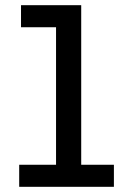

<svg xmlns="http://www.w3.org/2000/svg" viewBox="-20 -720 498 740"><path d="M54 0V-85H196V-615H61V-700H293V-85H419V0Z"/></svg>

Font: MuseoModerno
Style: Regular
Weight: 400
Designer: Pablo Cosgaya, Héctor Gatti, Marcela Romero, and the Authors of The MuseoModerno Project.
Foundry: Omnibus-Type Team
Version: Version 1.001